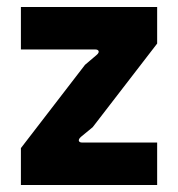

<svg xmlns="http://www.w3.org/2000/svg" viewBox="-20 -531 510 551"><path d="M40 0H431V-122H215C206 -122 202 -129 212 -138L246 -166L431 -406V-511H40V-389H254C263 -389 268 -382 257 -373L224 -345L40 -106Z"/></svg>

Font: Finlandica
Style: Bold
Weight: 700
Designer: Niklas Ekholm, Juho Hiilivirta, Jaakko Suomalainen
Foundry: Helsinki Type Studio
Version: Version 2.000;Glyphs 3.2 (3202)